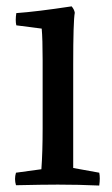

<svg xmlns="http://www.w3.org/2000/svg" viewBox="-20 -574 350 598"><path d="M208 -372.1V-50.8L289.1 -36.1Q292.5 -20 289.1 3.9Q226.1 1 160.2 1Q113.8 1 29.8 2.9Q23.9 -16.6 29.8 -36.1L108.9 -46.9Q112.8 -101.6 112.8 -173.8V-387.2Q112.8 -452.6 109.9 -484.9L30.8 -495.1Q27.3 -510.3 30.8 -533.2Q93.8 -537.6 203.1 -554.2Q211.4 -544.4 212.9 -534.2Q208 -508.3 208 -372.1Z"/></svg>

Font: Adamina
Style: Regular
Weight: 400
Designer: Cyreal (www.cyreal.org)
Foundry: Cyreal (www.cyreal.org)
Version: Version 1.010